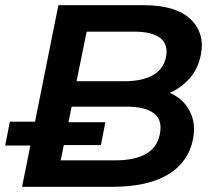

<svg xmlns="http://www.w3.org/2000/svg" viewBox="-23 -720 826 740"><path d="M62 0 94 -159H-3L15 -251H112L202 -700H530Q656 -700 712 -645.5Q768 -591 751 -508Q740 -454 707.5 -417.5Q675 -381 631 -362Q682 -341 707.5 -293Q733 -245 721 -184Q703 -94 624 -47Q545 0 410 0ZM272 -407H457Q525 -407 566 -430Q607 -453 617 -501Q626 -550 594 -574Q562 -598 495 -598H311ZM211 -102H422Q495 -102 539 -126.5Q583 -151 593 -203Q604 -257 570.5 -283Q537 -309 464 -309H253L241 -249H383L366 -161H223Z"/></svg>

Font: Montserrat SemiBold
Style: Italic
Weight: 600
Italic angle: -11.3°
Designer: Julieta Ulanovsky
Foundry: Julieta Ulanovsky
Version: Version 9.000; ttfautohint (v1.8.4.7-5d5b)